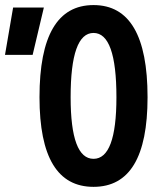

<svg xmlns="http://www.w3.org/2000/svg" viewBox="-25 -723 631 753"><path d="M341.8 9.8C482.9 9.8 553.7 -106.4 553.7 -341.8C553.7 -583 482.9 -703.1 341.8 -703.1C200.7 -703.1 129.9 -583 129.9 -341.8C129.9 -106.4 200.7 9.8 341.8 9.8ZM341.8 -100.1C282.2 -100.1 252 -180.2 252 -341.8C252 -510.3 282.2 -593.8 341.8 -593.8C401.4 -593.8 431.6 -510.3 431.6 -341.8C431.6 -180.2 401.4 -100.1 341.8 -100.1ZM-5.4 -507.8H103L147 -693.4H26.4Z"/></svg>

Font: Cascadia Code NF SemiBold
Style: Regular
Weight: 600
Monospace: yes
Designer: Aaron Bell
Foundry: Saja Typeworks
Version: Version 2404.023